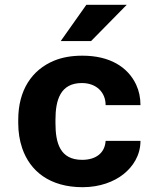

<svg xmlns="http://www.w3.org/2000/svg" viewBox="-20 -770 668 800"><path d="M211.1 -257V-271C211.1 -352.7 231.2 -424 321.1 -424C380.8 -424 420.1 -386.1 420.1 -332H565.3C565.3 -363.3 559.2 -391.8 547.2 -417.5C512.6 -490.9 437.4 -538 323.3 -538C278.6 -538 239.5 -531.2 206.2 -517.5C112 -478.9 56 -393.3 56 -271V-257C56 -219.7 61.5 -184.8 72.5 -152.5C105 -57 187.2 10 324.4 10C396 10 455.5 -13 494.9 -44.5C532.8 -74.8 565.3 -121.6 565.3 -183H420.1C417 -133.1 380.4 -104 322.2 -104C230.3 -104 211.1 -173.8 211.1 -257ZM339.8 -750 233.1 -599H359.6L508.1 -750Z"/></svg>

Font: Asimov
Style: Wid
Weight: 500
Designer: Google
Version: Version 2.000980; 2014